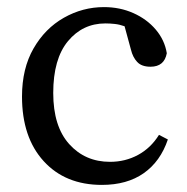

<svg xmlns="http://www.w3.org/2000/svg" viewBox="-20 -508 528 541"><path d="M267 13Q164 13 103 -54Q42 -121 42 -236Q42 -315 74.5 -371.5Q107 -428 160 -458Q213 -488 273 -488Q318 -488 356 -471Q394 -454 419 -424.5Q444 -395 450 -358Q443 -320 404 -320Q379 -320 366.5 -333.5Q354 -347 349 -368L331 -434Q317 -439 303.5 -440.5Q290 -442 277 -442Q213 -442 171.5 -392Q130 -342 130 -246Q130 -152 175 -102Q220 -52 290 -52Q333 -52 369 -71.5Q405 -91 428 -128L453 -115Q432 -53 385 -20Q338 13 267 13Z"/></svg>

Font: Source Serif Pro
Style: Regular
Weight: 400
Designer: Frank Grießhammer
Foundry: Adobe Systems Incorporated
Version: Version 3.001;hotconv 1.0.111;makeotfexe 2.5.65597